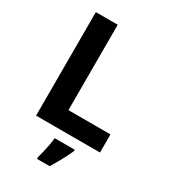

<svg xmlns="http://www.w3.org/2000/svg" viewBox="-223 -820 1011 1147"><g transform="rotate(30 282.5 -246.5)"><path d="M90 0V-714H241V-125H531V0ZM392 71Q382 93 369.5 117.5Q357 142 342.5 168Q328 194 311 221H224V208Q230 188 236 162Q242 136 247 109Q252 82 254 61H392Z"/></g></svg>

Font: Noto Sans Gunjala Gondi
Style: Regular
Weight: 400
Designer: Ek Type
Foundry: Ek Type
Version: Version 1.004